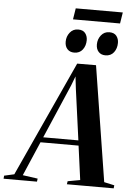

<svg xmlns="http://www.w3.org/2000/svg" viewBox="-144 -1133 818 1183"><g transform="rotate(5 265.5 -542.0)"><path d="M-76 0 -74.5 -19 -12.5 -33 314 -746 430.5 -746.5 543.5 -33 607 -19 605 0H315.5L318.5 -19L395 -33L366.5 -243.5H131L40 -32L133 -19L130.5 0ZM145 -275.5H362.5L319.5 -590L310.5 -666.5L289 -610ZM289.5 -812Q262.5 -812 247 -829Q231.5 -846 231.5 -874.5Q231.5 -907 251 -931.5Q270.5 -956 302 -956Q332 -956 346 -938Q360 -920 360 -895Q360 -860.5 341.5 -836.2Q323 -812 289.5 -812ZM482.5 -812Q455.5 -812 440 -829Q424.5 -846 424.5 -874.5Q424.5 -907 444 -931.5Q463.5 -956 495 -956Q525 -956 539 -938Q553 -920 553 -895Q553 -860.5 534.5 -836.2Q516 -812 482.5 -812ZM275.5 -1084.5H566.5L555.5 -1015.5H264.5Z"/></g></svg>

Font: Merriweather 144pt SemiBold
Style: Italic
Weight: 600
Italic angle: -7.8°
Version: Version 2.101